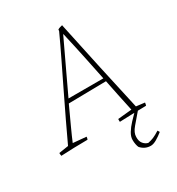

<svg xmlns="http://www.w3.org/2000/svg" viewBox="-208 -771 1023 1112"><g transform="rotate(-30 303.5 -215.0)"><path d="M-5 7Q-6 2 -6.5 -3Q-7 -8 -7 -13L57 -23Q87 -88 123 -163Q159 -238 197.5 -317.5Q236 -397 274 -475Q312 -553 345 -625L346 -635Q352 -639 361.5 -642Q371 -645 377 -646L378 -640Q411 -482 445.5 -325Q480 -168 512 -25L569 -18Q568 -7 565 1Q518 2 472.5 3Q427 4 387 6Q386 -4 387 -13L480 -22Q466 -85 455.5 -137Q445 -189 435 -238L184 -234Q154 -169 128.5 -113.5Q103 -58 89 -24L177 -16Q177 -13 176 -7.5Q175 -2 173 2Q124 2 80.5 3.5Q37 5 -5 7ZM357 -599Q340 -563 314 -508Q288 -453 257.5 -388.5Q227 -324 197 -260H430Q415 -333 399 -410Q383 -487 359 -592ZM497 -9H519Q478 39 451.5 70Q425 101 425 129Q424 158 437.5 174Q451 190 469 194Q489 190 506 183Q523 176 550 159L558 172Q536 190 513.5 203Q491 216 474 216Q435 216 408 186Q404 179 401 164.5Q398 150 398 134Q398 112 412.5 88Q427 64 450 39.5Q473 15 497 -9Z"/></g></svg>

Font: Labrada ExtraLight
Style: Italic
Weight: 200
Italic angle: -7°
Designer: Mercedes Jáuregui
Foundry: Omnibus-Type Team
Version: Version 1.000; ttfautohint (v1.8.4.7-5d5b)